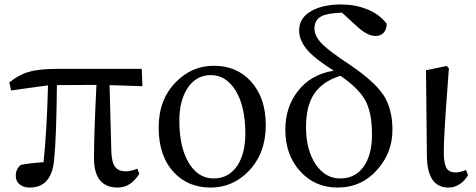

<svg xmlns="http://www.w3.org/2000/svg" viewBox="-20 -830 2142 864"><path d="M114 14Q86 14 68.5 0Q51 -14 51 -39Q51 -70 74 -88Q120 -97 176 -100Q191 -242 196 -446L30 -423L22 -459Q65 -494 108 -506Q154 -520 234 -520H618L621 -442L473 -447L481 -151Q482 -99 499 -78Q514 -59 546 -59Q569 -59 598 -71L607 -48Q568 14 510 14Q403 14 403 -118Q403 -226 414 -448L236 -447V-446Q234 -220 224 -116Q214 14 114 14Z M763 -54Q694 -127 694 -256Q694 -383 772 -461Q843 -534 943 -534Q1044 -534 1108 -465Q1176 -391 1176 -267Q1176 -139 1098 -59Q1027 14 927 14Q827 14 763 -54ZM941 -27Q1010 -27 1049 -86Q1084 -141 1084 -229Q1084 -351 1040 -423Q997 -492 929 -492Q862 -492 823 -432Q787 -375 787 -288Q787 -164 832 -93Q874 -27 941 -27Z M1499 14Q1397 14 1330.5 -59.5Q1264 -133 1264 -246Q1264 -347 1319 -418Q1377 -495 1482 -512Q1406 -560 1372 -595Q1326 -643 1326 -693Q1326 -750 1382 -781Q1434 -810 1515 -810Q1577 -810 1630 -789Q1687 -767 1720 -723Q1720 -698 1706.5 -683Q1693 -668 1670 -668Q1635 -668 1591 -707L1519 -773Q1454 -771 1427 -757Q1395 -741 1395 -701Q1395 -664 1436 -626Q1465 -598 1555 -538Q1666 -463 1706 -401.5Q1746 -340 1746 -245Q1746 -146 1681 -70Q1609 14 1499 14ZM1511 -27Q1579 -27 1617 -81Q1654 -134 1654 -224Q1654 -322 1624.5 -377Q1595 -432 1512 -489Q1429 -463 1392 -405Q1357 -351 1357 -258Q1357 -155 1401 -90Q1444 -27 1511 -27Z M1998 14Q1902 14 1901 -130L1897 -514L1990 -533L2000 -523Q1999 -504 1996 -468Q1976 -208 1977 -138Q1978 -90 1991 -71Q2003 -54 2029 -54Q2051 -54 2077 -65L2086 -42Q2073 -18 2051 -3Q2027 14 1998 14Z"/></svg>

Font: GenRyuMin TW M
Style: Regular
Weight: 500
Version: Version 1.501;PS 1;hotconv 16.6.51;makeotf.lib2.5.65220